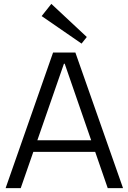

<svg xmlns="http://www.w3.org/2000/svg" viewBox="-20 -971 663 991"><path d="M254 -700H369L615 0H536L314 -642H310L87 0H9ZM136 -247H487V-187H136ZM428 -780 401 -746 195 -888 245 -951Z"/></svg>

Font: Pathway Extreme 8pt Thin Light
Style: Regular
Weight: 300
Version: Version 1.001;gftools[0.9.26]